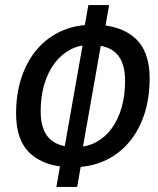

<svg xmlns="http://www.w3.org/2000/svg" viewBox="-20 -733 626 763"><path d="M204.1 9.8 223.6 -101.6 233.9 -132.3 313 -580.6V-609.4L331.1 -712.9H413.6L395.5 -609.4L385.7 -580.6L306.6 -132.3L306.2 -101.6L286.6 9.8ZM269 -68.4Q162.1 -68.4 103 -120.6Q43.9 -172.9 43.9 -280.8Q43.9 -361.8 66.2 -427.2Q88.4 -492.7 128.9 -539.1Q169.4 -585.4 225.3 -610.1Q281.2 -634.8 349.1 -634.8Q456.5 -634.8 515.6 -582.5Q574.7 -530.3 574.7 -422.4Q574.7 -341.3 552.5 -275.9Q530.3 -210.4 489.7 -164.1Q449.2 -117.7 393.1 -93Q336.9 -68.4 269 -68.4ZM280.3 -148.4Q324.2 -148.4 360.4 -167.2Q396.5 -186 422.6 -220.9Q448.7 -255.9 462.9 -304.4Q477.1 -353 477.1 -412.1Q477.1 -484.4 443.4 -519.5Q409.7 -554.7 337.9 -554.7Q295.4 -554.7 259.5 -535.9Q223.6 -517.1 197.3 -482.2Q170.9 -447.3 156.2 -398.7Q141.6 -350.1 141.6 -291Q141.6 -218.8 175.3 -183.6Q209 -148.4 280.3 -148.4Z"/></svg>

Font: Cascadia Code PL
Style: Italic
Weight: 400
Italic angle: -10°
Monospace: yes
Designer: Aaron Bell
Foundry: Saja Typeworks
Version: Version 2404.023